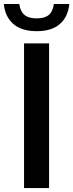

<svg xmlns="http://www.w3.org/2000/svg" viewBox="-56 -962 375 982"><path d="M67 0V-740H195V0ZM131.5 -802.5Q55 -802.5 12.5 -839.2Q-30 -876 -36.5 -941.5H42.5Q48 -903.5 69 -885.8Q90 -868 131.5 -868Q173 -868 193.8 -885.8Q214.5 -903.5 219.5 -941.5H298.5Q292 -875.5 250 -839Q208 -802.5 131.5 -802.5Z"/></svg>

Font: Encode Sans SmCnd SmBold
Style: Regular
Weight: 600
Width: 4
Designer: Multiple Designers
Foundry: Impallari Type
Version: Version 3.002; ttfautohint (v1.8.3) -l 8 -r 50 -G 200 -x 14 